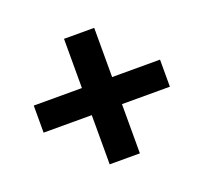

<svg xmlns="http://www.w3.org/2000/svg" viewBox="-91 -677 736 693"><g transform="rotate(-20 276.5 -330.0)"><path d="M335 -278H519V-382H335V-571H219V-382H34V-278H219V-89H335Z"/></g></svg>

Font: Falling Sky
Style: SeBd
Weight: 600
Designer: Paul D. Hunt
Foundry: Adobe Systems Incorporated
Version: Version 1.02